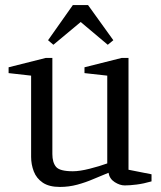

<svg xmlns="http://www.w3.org/2000/svg" viewBox="-20 -729 637 759"><path d="M217 10Q174 10 149 -7Q124 -24 113.5 -51.5Q103 -79 103 -109V-430L14 -440V-463L161 -500H187V-120Q187 -87 201.5 -69.5Q216 -52 268 -52Q295 -52 334.5 -62Q374 -72 404 -83V-430L314 -440V-463L461 -500H488V-58L579 -40V-12Q548 -3 520.5 0.5Q493 4 473 4Q454 4 433.5 -9Q413 -22 409 -46Q381 -35 350 -21.5Q319 -8 285.5 1Q252 10 217 10ZM191 -552 170 -570 268 -709H328L428 -570L406 -552L299 -642Z"/></svg>

Font: Manuale
Style: Regular
Weight: 400
Designer: Eduardo Tunni / Pablo Cosgaya
Foundry: Eduardo Tunni / Pablo Cosgaya
Version: Version 1.002